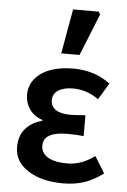

<svg xmlns="http://www.w3.org/2000/svg" viewBox="-55 -806 569 858"><g transform="rotate(5 230.0 -377.0)"><path d="M259.8 12.2Q164.6 12.2 103.3 -26.9Q42 -65.9 42 -131.8Q42 -183.1 69.8 -214.8Q97.7 -246.6 144 -257.8V-262.2Q105.5 -274.9 85.7 -304Q65.9 -333 65.9 -368.2Q65.9 -412.1 93.8 -443.4Q121.6 -474.6 165 -488.8Q208.5 -502.9 262.2 -502.9Q357.4 -502.9 428.2 -450.2L383.8 -376Q330.6 -414.1 268.1 -414.1Q227.1 -414.1 202.6 -398.2Q178.2 -382.3 178.2 -354Q178.2 -326.2 200.9 -311Q223.6 -295.9 268.1 -295.9Q286.1 -295.9 334 -299.8V-206.1Q300.8 -210 262.2 -210Q153.8 -210 153.8 -147.9Q153.8 -114.7 184.3 -96.4Q214.8 -78.1 271 -78.1Q335.4 -78.1 394 -122.1L439.9 -47.9Q395 -14.6 353 -1.2Q311 12.2 259.8 12.2ZM202.1 -565.9 237.8 -766.1H353L359.9 -753.9L284.2 -565.9Z"/></g></svg>

Font: Source Sans 3 Semibold
Style: Regular
Weight: 600
Designer: Paul D. Hunt
Foundry: Adobe
Version: Version 3.052;hotconv 1.1.0;makeotfexe 2.6.0